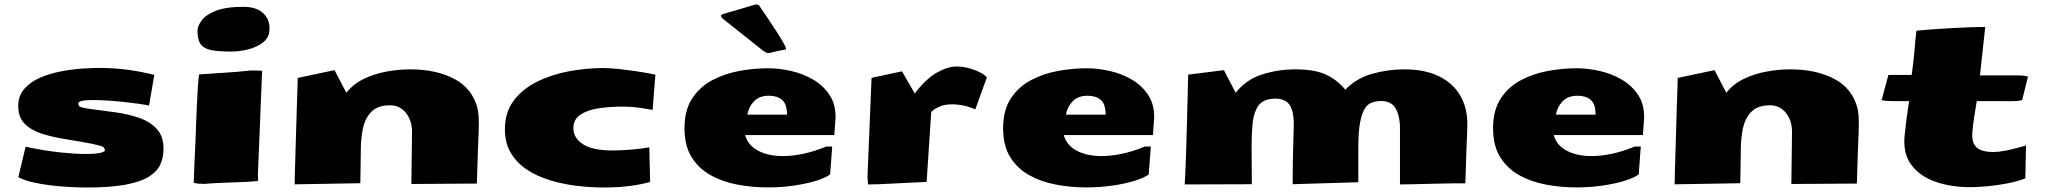

<svg xmlns="http://www.w3.org/2000/svg" viewBox="-20 -814 9085 853"><path d="M365.2 19Q332.5 19 290.5 16.8Q248.5 14.6 205.1 9.5Q161.6 4.4 123.8 -4.6Q85.9 -13.7 61.5 -26.9L93.8 -162.1Q179.7 -144 246.6 -137Q313.5 -129.9 359.4 -129.9Q401.4 -129.9 423.6 -134.5Q445.8 -139.2 445.8 -145.5Q445.8 -159.7 430.9 -164.6Q416 -169.4 385.7 -175.8Q329.6 -186.5 272.2 -195.6Q214.8 -204.6 167 -219.7Q119.1 -234.9 90.1 -263.7Q61 -292.5 61 -342.3Q61 -388.7 88.4 -419.7Q115.7 -450.7 159.2 -469.2Q202.6 -487.8 251.7 -497.1Q300.8 -506.3 345.2 -509.3Q389.6 -512.2 418 -512.2Q491.2 -512.2 552.2 -503.4Q613.3 -494.6 665.5 -481.4L642.1 -344.7Q627 -348.6 598.1 -352.8Q569.3 -356.9 533 -360.8Q496.6 -364.7 459 -367.2Q421.4 -369.6 389.2 -369.6Q362.3 -369.6 345 -366Q327.6 -362.3 327.6 -353Q327.6 -341.3 342.3 -337.2Q356.9 -333 383.3 -329.6Q438.5 -322.8 495.1 -314.7Q551.8 -306.6 599.9 -289.8Q647.9 -272.9 677.2 -240.5Q706.5 -208 706.5 -152.8Q706.5 -114.3 691.9 -82.5Q677.2 -50.8 639.9 -28.1Q602.5 -5.4 535.9 6.8Q469.2 19 365.2 19Z M1176.3 -672.9Q1172.4 -643.1 1146 -623.5Q1119.6 -604 1082 -594.5Q1044.4 -585 1006.3 -585Q951.7 -585 918.9 -591.3Q886.2 -597.7 871.8 -617.4Q857.4 -637.2 857.4 -676.3Q857.4 -698.2 876 -723.4Q894.5 -748.5 939.2 -766.1Q983.9 -783.7 1062 -783.7Q1121.6 -783.7 1152.1 -752.7Q1182.6 -721.7 1176.3 -672.9ZM888.7 2.9Q876.5 2.9 864.5 2.2Q852.5 1.5 840.8 -2Q840.8 -20.5 843.3 -74Q845.7 -127.4 849.1 -203.1Q850.1 -234.9 851.6 -274.2Q853 -313.5 855 -353.8Q856.9 -394 859.1 -428.2Q861.3 -462.4 864.3 -483.4Q920.4 -487.3 979 -491Q1037.6 -494.6 1095.7 -501H1097.7Q1121.1 -501 1144.5 -499.5L1126 -43.5V-40Q1126 -32.7 1126.2 -25.4Q1126.5 -18.1 1127 -10.3Q1109.4 -7.8 1080.3 -6.3Q1051.3 -4.9 1016.8 -3.7Q982.4 -2.4 948.7 -1Q915 0.5 889.2 2.9Z M1289.1 4.9Q1289.1 -7.3 1290 -45.4Q1291 -83.5 1292.7 -135.7Q1294.4 -188 1295.9 -243.9Q1297.4 -299.8 1299.1 -349.4Q1300.8 -398.9 1301.8 -431.4Q1302.7 -463.9 1302.7 -467.8L1466.3 -502.4L1518.6 -401.9Q1549.3 -440.9 1596.4 -463.6Q1643.6 -486.3 1697.5 -496.1Q1751.5 -505.9 1802.7 -505.9Q1917.5 -505.9 1997.6 -463.9Q2077.6 -421.9 2101.1 -334.5Q2105 -317.4 2106.2 -299.3Q2107.4 -281.2 2107.4 -263.7Q2107.4 -245.6 2106.2 -217.8Q2105 -189.9 2103 -138.7Q2101.1 -87.4 2098.6 1.5L1807.6 3.4L1810.5 -229Q1810.5 -278.8 1783.4 -312.5Q1756.3 -346.2 1712.9 -346.2Q1658.2 -346.2 1630.1 -317.6Q1602.1 -289.1 1592.5 -243.9Q1583 -198.7 1583 -147.9Q1583 -134.8 1582.5 -110.6Q1582 -86.4 1581.8 -61Q1581.5 -35.6 1581.1 -17.8Q1580.6 0 1580.6 0Z M2663.1 19Q2602.1 19 2539.6 11.2Q2477.1 3.4 2420.4 -14.2Q2363.8 -31.7 2319.3 -61.5Q2274.9 -91.3 2249 -135.3Q2223.1 -179.2 2223.1 -239.3Q2223.1 -314.9 2262.2 -366.9Q2301.3 -418.9 2365.7 -450.9Q2430.2 -482.9 2507.6 -497.3Q2585 -511.7 2661.6 -511.7Q2688.5 -511.7 2731.4 -507.1Q2774.4 -502.4 2818.1 -495.6Q2861.8 -488.8 2891.6 -482.4L2879.4 -325.7Q2843.8 -332.5 2813.2 -336.4Q2782.7 -340.3 2742.7 -340.3Q2686.5 -340.3 2637.5 -332.5Q2588.4 -324.7 2557.9 -304Q2527.3 -283.2 2527.3 -244.6Q2527.3 -201.7 2569.3 -173.6Q2611.3 -145.5 2703.6 -145.5Q2733.4 -145.5 2778.6 -148.9Q2823.7 -152.3 2864.7 -159.2L2868.2 -5.4Q2828.1 5.4 2777.8 12.2Q2727.5 19 2663.1 19Z M3390.1 18.6Q3322.3 18.6 3256.6 6.3Q3190.9 -5.9 3137.7 -35.4Q3084.5 -64.9 3052.7 -115.7Q3021 -166.5 3021 -244.1Q3021 -324.2 3054.9 -376.2Q3088.9 -428.2 3144 -457.5Q3199.2 -486.8 3264.6 -498.8Q3330.1 -510.7 3392.6 -510.7Q3442.4 -510.7 3495.6 -498.5Q3548.8 -486.3 3594.2 -459.5Q3639.6 -432.6 3667 -389.6Q3694.3 -346.7 3691.9 -285.2Q3691.9 -279.3 3690.9 -273.9L3686.5 -213.9H3290.5Q3302.2 -169.4 3347.2 -145Q3392.1 -120.6 3459.5 -120.6Q3501 -120.6 3549.3 -130.9Q3597.7 -141.1 3650.9 -163.1H3677.2L3668 -39.1Q3648.4 -24.4 3606.7 -11.2Q3564.9 2 3508.8 10.3Q3452.6 18.6 3390.1 18.6ZM3476.6 -304.7Q3476.1 -352.5 3454.3 -370.6Q3432.6 -388.7 3396.5 -388.7Q3353 -388.7 3329.3 -363.3Q3305.7 -337.9 3300.3 -304.7ZM3409.2 -581.1Q3392.6 -576.2 3383.5 -580.6Q3374.5 -585 3364.3 -593.3L3193.8 -729Q3182.1 -738.8 3182.6 -744.1Q3183.1 -749.5 3201.2 -754.4Q3230.5 -762.2 3260.7 -771.5Q3291 -780.8 3331.5 -792.5Q3344.2 -796.9 3353 -789.1Q3354.5 -786.6 3356.9 -783.4Q3359.4 -780.3 3361.8 -775.9Q3373.5 -758.3 3393.1 -729.7Q3412.6 -701.2 3431.6 -671.4Q3450.7 -641.6 3462.6 -620.1Q3474.6 -598.6 3471.7 -595.7Q3468.3 -593.3 3465.8 -593.3Q3455.6 -591.3 3440.2 -588.4Q3424.8 -585.4 3409.2 -581.1Z M3836.9 5.4Q3835.9 -2.9 3835 -12Q3834 -21 3834 -30.3L3852.1 -468.3L3987.3 -497.1L4043.9 -398.9Q4095.7 -465.8 4143.6 -492.2Q4191.4 -518.6 4230 -518.6Q4256.8 -518.6 4284.7 -511Q4312.5 -503.4 4334.2 -492.2Q4356 -481 4364.3 -469.7L4313 -328.1Q4283.2 -340.8 4257.8 -345.7Q4232.4 -350.6 4211.9 -350.6Q4179.7 -350.6 4158.7 -342.3Q4137.7 -334 4127.7 -325.4Q4117.7 -316.9 4117.2 -316.9L4096.7 -5.9L3885.3 4.4Z M4805.7 18.6Q4737.8 18.6 4672.1 6.3Q4606.4 -5.9 4553.2 -35.4Q4500 -64.9 4468.3 -115.7Q4436.5 -166.5 4436.5 -244.1Q4436.5 -324.2 4470.5 -376.2Q4504.4 -428.2 4559.6 -457.5Q4614.7 -486.8 4680.2 -498.8Q4745.6 -510.7 4808.1 -510.7Q4857.9 -510.7 4911.1 -498.5Q4964.4 -486.3 5009.8 -459.5Q5055.2 -432.6 5082.5 -389.6Q5109.9 -346.7 5107.4 -285.2Q5107.4 -279.3 5106.4 -273.9L5102.1 -213.9H4706.1Q4717.8 -169.4 4762.7 -145Q4807.6 -120.6 4875 -120.6Q4916.5 -120.6 4964.8 -130.9Q5013.2 -141.1 5066.4 -163.1H5092.8L5083.5 -39.1Q5064 -24.4 5022.2 -11.2Q4980.5 2 4924.3 10.3Q4868.2 18.6 4805.7 18.6ZM4892.1 -304.7Q4891.6 -352.5 4869.9 -370.6Q4848.1 -388.7 4812 -388.7Q4768.6 -388.7 4744.9 -363.3Q4721.2 -337.9 4715.8 -304.7Z M5243.2 5.4 5246.1 -45.4Q5247.6 -79.1 5249.3 -131.8Q5251 -184.6 5252.7 -243.4Q5254.4 -302.2 5255.6 -355.2Q5256.8 -408.2 5257.8 -443.4Q5258.8 -478.5 5258.8 -482.4L5417.5 -502.4L5469.7 -401.9Q5516.1 -460.4 5586.9 -483.2Q5657.7 -505.9 5734.9 -505.9Q5818.4 -505.9 5868.4 -483.6Q5918.5 -461.4 5957 -415.5Q6005.4 -466.3 6075.9 -486.1Q6146.5 -505.9 6218.8 -505.9Q6310.1 -505.9 6372.6 -475.3Q6435.1 -444.8 6467 -390.1Q6499 -335.4 6499 -263.7Q6499 -245.6 6497.8 -218Q6496.6 -190.4 6494.6 -139.4Q6492.7 -88.4 6490.2 0.5Q6473.1 0 6442.1 0.5Q6411.1 1 6374 1.7Q6336.9 2.4 6301 3.4Q6265.1 4.4 6237.8 4.9Q6210.4 5.4 6199.7 5.4V-243.7Q6199.7 -300.3 6178.7 -334.7Q6157.7 -369.1 6103.5 -364.7Q6088.4 -363.3 6072.5 -357.4Q6056.6 -351.6 6043.7 -332Q6030.8 -312.5 6022.7 -271.2Q6014.6 -230 6014.6 -157.7V-4.4L5723.1 4.4V-35.2Q5723.1 -64.9 5723.9 -102.5Q5724.6 -140.1 5725.6 -175.3Q5726.6 -210.4 5727.3 -233.6Q5728 -256.8 5728 -258.3Q5728 -327.1 5705.6 -352.8Q5683.1 -378.4 5636.7 -375.5Q5589.8 -372.6 5569.8 -343.3Q5549.8 -314 5545.2 -267.6Q5540.5 -221.2 5540.5 -167V-147.9Q5540.5 -122.1 5541 -81.3Q5541.5 -40.5 5541.5 4.4Z M6982.4 18.6Q6914.6 18.6 6848.9 6.3Q6783.2 -5.9 6730 -35.4Q6676.8 -64.9 6645 -115.7Q6613.3 -166.5 6613.3 -244.1Q6613.3 -324.2 6647.2 -376.2Q6681.2 -428.2 6736.3 -457.5Q6791.5 -486.8 6856.9 -498.8Q6922.4 -510.7 6984.9 -510.7Q7034.7 -510.7 7087.9 -498.5Q7141.1 -486.3 7186.5 -459.5Q7231.9 -432.6 7259.3 -389.6Q7286.6 -346.7 7284.2 -285.2Q7284.2 -279.3 7283.2 -273.9L7278.8 -213.9H6882.8Q6894.5 -169.4 6939.5 -145Q6984.4 -120.6 7051.8 -120.6Q7093.3 -120.6 7141.6 -130.9Q7189.9 -141.1 7243.2 -163.1H7269.5L7260.3 -39.1Q7240.7 -24.4 7199 -11.2Q7157.2 2 7101.1 10.3Q7044.9 18.6 6982.4 18.6ZM7068.8 -304.7Q7068.4 -352.5 7046.6 -370.6Q7024.9 -388.7 6988.8 -388.7Q6945.3 -388.7 6921.6 -363.3Q6897.9 -337.9 6892.6 -304.7Z M7419.9 4.9Q7419.9 -7.3 7420.9 -45.4Q7421.9 -83.5 7423.6 -135.7Q7425.3 -188 7426.8 -243.9Q7428.2 -299.8 7429.9 -349.4Q7431.6 -398.9 7432.6 -431.4Q7433.6 -463.9 7433.6 -467.8L7597.2 -502.4L7649.4 -401.9Q7680.2 -440.9 7727.3 -463.6Q7774.4 -486.3 7828.4 -496.1Q7882.3 -505.9 7933.6 -505.9Q8048.3 -505.9 8128.4 -463.9Q8208.5 -421.9 8231.9 -334.5Q8235.8 -317.4 8237.1 -299.3Q8238.3 -281.2 8238.3 -263.7Q8238.3 -245.6 8237.1 -217.8Q8235.8 -189.9 8233.9 -138.7Q8231.9 -87.4 8229.5 1.5L7938.5 3.4L7941.4 -229Q7941.4 -278.8 7914.3 -312.5Q7887.2 -346.2 7843.8 -346.2Q7789.1 -346.2 7761 -317.6Q7732.9 -289.1 7723.4 -243.9Q7713.9 -198.7 7713.9 -147.9Q7713.9 -134.8 7713.4 -110.6Q7712.9 -86.4 7712.6 -61Q7712.4 -35.6 7711.9 -17.8Q7711.4 0 7711.4 0Z M8735.4 17.6Q8646 17.6 8576.7 -7.3Q8507.3 -32.2 8470.7 -82.8Q8434.1 -133.3 8441.4 -210Q8445.3 -247.6 8450.4 -287.6Q8455.6 -327.6 8461.4 -364.7H8397Q8377 -364.7 8362.5 -365.7Q8348.1 -366.7 8339.4 -369.1L8369.6 -481H8473.1Q8482.4 -548.8 8486.1 -595.5Q8489.7 -642.1 8494.1 -677.7Q8523.4 -680.7 8564 -683.6Q8604.5 -686.5 8648.4 -689Q8692.4 -691.4 8732.2 -692.9Q8772 -694.3 8799.8 -694.3L8776.4 -479H8946.8Q8971.7 -479 8989.7 -473.6L8963.9 -369.6Q8953.6 -366.2 8940.2 -365.2Q8926.8 -364.3 8911.1 -364.3Q8904.3 -364.3 8897.5 -364.5Q8890.6 -364.7 8883.3 -364.7H8762.2Q8755.9 -329.1 8750.7 -294.7Q8745.6 -260.3 8742.7 -228.5Q8739.3 -191.4 8751.2 -171.9Q8763.2 -152.3 8785.4 -145.5Q8807.6 -138.7 8834.5 -138.7H8835Q8859.4 -138.7 8886.7 -144Q8914.1 -149.4 8939.2 -156.2Q8964.4 -163.1 8981 -167.5L8978 -21.5Q8943.8 -8.3 8899.2 0.5Q8854.5 9.3 8810.5 13.4Q8766.6 17.6 8735.4 17.6Z"/></svg>

Font: Seymour One
Style: Regular
Weight: 400
Designer: Vernon Adams
Foundry: Vernon Adams
Version: Version 1.100; ttfautohint (v1.8.4.7-5d5b);gftools[0.9.33]